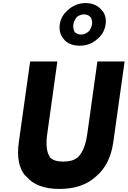

<svg xmlns="http://www.w3.org/2000/svg" viewBox="-20 -1214 835 1256"><path d="M393 -964 398 -957C418 -931 454 -915 501 -915C547 -915 585 -930 615 -957L624 -965C649 -988 666 -1018 671 -1055C676 -1090 668 -1120 650 -1143L644 -1149C623 -1176 586 -1194 540 -1194C496 -1194 456 -1177 426 -1150L419 -1144C394 -1121 376 -1091 371 -1055C366 -1018 374 -987 393 -964ZM482 -1105H486C496 -1113 513 -1120 529 -1120C546 -1120 561 -1114 571 -1103L572 -1101H573C581 -1090 584 -1072 582 -1055C579 -1036 570 -1020 559 -1007L556 -1005C542 -994 528 -988 511 -988C495 -988 484 -992 472 -1002H468V-1006C461 -1018 457 -1036 460 -1055C463 -1073 471 -1088 482 -1101ZM618 -812 617 -811 551 -338C541 -267 522 -219 493 -189L492 -188L491 -186C465 -165 434 -157 394 -157C356 -157 326 -164 305 -186L304 -188L305 -189C286 -218 279 -266 289 -338L355 -811L354 -812H178L177 -811L103 -283C90 -188 103 -117 143 -67H144L153 -58H154C197 -6 268 22 369 22C470 22 549 -6 606 -58L614 -65C670 -114 707 -186 721 -283L795 -811L794 -812ZM398 -957H397ZM617 -958 615 -957Z"/></svg>

Font: Hussar Woodtype
Style: SeBdObl
Weight: 900
Foundry: Cannot Into Space Fonts
Version: Version 1.07